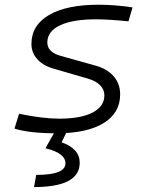

<svg xmlns="http://www.w3.org/2000/svg" viewBox="-20 -547 626 802"><path d="M216.8 9.8Q103 9.8 40.5 -9.8L59.6 -71.8Q159.2 -51.3 227.5 -51.3Q317.4 -51.3 366.7 -76.9Q416 -102.5 416 -148.9Q416 -172.9 398.2 -190.9Q380.4 -209 348.1 -218.3L203.6 -260.3Q159.7 -272.9 135.5 -300Q111.3 -327.1 111.3 -363.3Q111.3 -441.4 184.8 -484.4Q258.3 -527.3 392.1 -527.3Q425.3 -527.3 462.2 -524.4Q499 -521.5 533.7 -516.1L516.6 -458Q432.6 -466.3 379.9 -466.3Q283.7 -466.3 230.7 -441.2Q177.7 -416 177.7 -369.6Q177.7 -329.1 233.9 -313.5L377.4 -273.4Q427.7 -259.8 454.8 -228.3Q481.9 -196.8 481.9 -152.8Q481.9 -75.2 412.6 -32.7Q343.3 9.8 216.8 9.8ZM122.1 234.4 131.3 183.6Q253.4 183.6 253.4 135.3Q253.4 92.3 169.9 72.3L224.1 -23.9L262.2 -3.4L237.3 47.4Q313 74.2 313 132.8Q313 234.4 122.1 234.4Z"/></svg>

Font: Cascadia Code Light
Style: Italic
Weight: 300
Italic angle: -10°
Monospace: yes
Designer: Aaron Bell
Foundry: Saja Typeworks
Version: Version 2404.023; ttfautohint (v1.8.4)